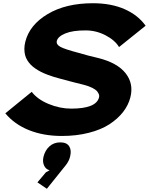

<svg xmlns="http://www.w3.org/2000/svg" viewBox="-20 -840 930 1200"><path d="M418 139.2Q411.6 167 390.1 193.8L272.9 339.8L213.9 299.8L267.1 236.8L290 224.1Q265.6 217.8 255.1 193.6Q244.6 169.4 252 139.2Q262.2 98.6 289.6 74.2Q316.9 49.8 356.9 49.8Q397 49.8 412.6 74.5Q428.2 99.1 418 139.2ZM794.9 -231.9Q782.7 -183.1 749.3 -140.1Q715.8 -97.2 663.6 -63.2Q611.3 -29.3 534.4 -9.8Q457.5 9.8 366.2 9.8Q252 9.8 161.1 -26.6Q70.3 -63 13.2 -131.8L178.2 -266.1Q213.9 -219.2 283.9 -190.2Q354 -161.1 424.8 -161.1Q582 -161.1 599.1 -231.9Q601.1 -239.7 598.9 -248Q596.7 -256.3 588.1 -267.8Q579.6 -279.3 557.1 -290.8Q534.7 -302.2 500 -311Q458 -320.8 359.9 -347.2Q335.9 -353.5 315.9 -359.6Q295.9 -365.7 274.4 -374Q252.9 -382.3 235.6 -391.1Q218.3 -399.9 201.4 -411.4Q184.6 -422.9 172.4 -435.3Q160.2 -447.8 150.6 -463.4Q141.1 -479 136.7 -496.3Q132.3 -513.7 132.3 -534.7Q132.3 -555.7 138.2 -579.1Q164.6 -684.6 278.1 -752.2Q391.6 -819.8 561 -819.8Q673.8 -819.8 758.1 -783Q842.3 -746.1 890.1 -679.2L724.1 -545.9Q697.8 -589.4 639.2 -619.6Q580.6 -649.9 516.1 -649.9Q435.5 -650.4 388.9 -631.3Q342.3 -612.3 335 -584Q330.1 -561.5 358.4 -546.6Q386.7 -531.7 474.1 -508.8Q528.8 -492.2 595.2 -477.1Q713.4 -447.3 764.9 -382.3Q816.4 -317.4 794.9 -231.9Z"/></svg>

Font: Sinkin Sans 800 Black Italic
Style: Regular
Weight: 900
Italic angle: -112°
Designer: Keith Bates
Foundry: K-Type
Version: Sinkin Sans (version 1.0)  by Keith Bates   •   © 2014   www